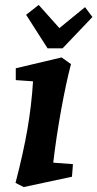

<svg xmlns="http://www.w3.org/2000/svg" viewBox="-20 -745 395 779"><path d="M114 -415 44 -420V-468L230 -512L268 -485Q248 -409 228 -298.5Q208 -188 196 -85L276 -79L272 -28L76 14L43 -3Q75 -126 91.5 -222Q108 -318 114 -415ZM221 -631 325 -716 355 -676 234 -549H173L86 -685L137 -725Z"/></svg>

Font: Andada Pro ExtraBold
Style: Italic
Weight: 800
Italic angle: -6.99998°
Designer: Carolina Giovagnoli
Foundry: Huerta Tipografica
Version: Version 3.005; ttfautohint (v1.8.4)